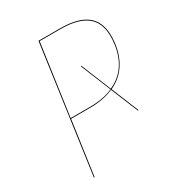

<svg xmlns="http://www.w3.org/2000/svg" viewBox="-164 -787 827 893"><g transform="rotate(-30 249.5 -340.0)"><path d="M357 -315 417 -168H413L353 -314Q299 -290 229 -290H125L84 0H80L175 -680H291Q386 -680 433 -643.5Q480 -607 480 -531Q480 -458 449.5 -401Q419 -344 357 -315ZM352 -317 286 -479H290L355 -319Q416 -346 446 -402Q476 -458 476 -531Q476 -605 430 -640.5Q384 -676 291 -676H179L125 -294H230Q301 -294 352 -317Z"/></g></svg>

Font: Fira Sans Condensed Four
Style: Italic
Weight: 100
Width: 3
Italic angle: -8°
Designer: bBox Type GmbH & Carrois Corporate GbR & Edenspiekermann AG
Foundry: bBox Type GmbH & Carrois Corporate GbR & Edenspiekermann AG
Version: Version 4.301